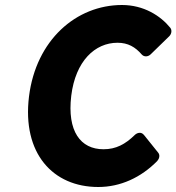

<svg xmlns="http://www.w3.org/2000/svg" viewBox="-20 -711 706 768"><path d="M96 -325C68 -97 192 37 373 37C462 37 544 -1 609 -67C617 -76 621 -90 613 -100L556 -171C544 -186 527 -179 519 -171C481 -134 444 -114 394 -114C302 -114 248 -186 265 -328C282 -467 360 -540 450 -540C492 -540 521 -523 547 -493C557 -482 573 -484 583 -494L657 -566C666 -575 669 -590 661 -600C622 -648 555 -691 468 -691C285 -691 124 -551 96 -325Z"/></svg>

Font: Falling Sky
Style: BlkObl
Weight: 900
Designer: Paul D. Hunt
Foundry: Adobe Systems Incorporated
Version: Version 1.02